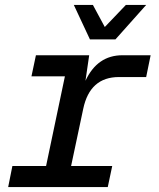

<svg xmlns="http://www.w3.org/2000/svg" viewBox="-20 -755 640 775"><path d="M13 0 30 -85H166L242 -447H107L125 -532H340L325 -429Q373 -532 474 -532H588L570 -444H460Q343 -444 316 -316L267 -85H433L415 0ZM570 -735 446 -596H343L278 -735H355L403 -646L488 -735Z"/></svg>

Font: Geist Mono Medium
Style: Italic
Weight: 500
Italic angle: -12°
Monospace: yes
Designer: Basement.studio, Andrés Briganti, Mateo Zaragoza
Foundry: Basement.studio, Vercel, Andrés Briganti, Guido Ferreyra, Mateo Zaragoza
Version: Version 1.500; ttfautohint (v1.8.4.7-5d5b)